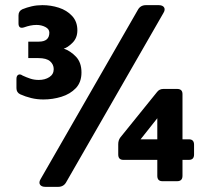

<svg xmlns="http://www.w3.org/2000/svg" viewBox="-20 -705 825 747"><path d="M149 -318Q124 -318 101.5 -323.5Q79 -329 59 -338Q44 -345 44 -362V-398Q44 -410 51 -414Q58 -418 68 -411Q83 -404 98 -399Q113 -394 131 -394Q155 -394 172 -405Q189 -416 189 -436Q189 -454 175 -466.5Q161 -479 129 -479H90V-543H131Q172 -543 172 -578Q172 -592 156.5 -600Q141 -608 122 -608Q110 -608 98 -605.5Q86 -603 75 -599Q52 -591 52 -614V-645Q52 -662 67 -669Q84 -676 103.5 -680.5Q123 -685 145 -685Q178 -685 209 -675Q240 -665 260.5 -643Q281 -621 281 -587Q281 -557 261.5 -538Q242 -519 228 -516Q254 -507 275.5 -484.5Q297 -462 297 -423Q297 -385 275 -362Q253 -339 219 -328.5Q185 -318 149 -318ZM157 22Q141 22 135.5 13Q130 4 139 -10L516 -666Q526 -685 548 -685H597Q613 -685 618.5 -676Q624 -667 615 -653L238 3Q228 22 206 22ZM612 0Q592 0 592 -21V-83H460Q440 -83 440 -104V-144Q440 -159 448 -170L591 -347Q600 -359 616 -359H669Q690 -359 690 -339V-163H715Q735 -163 735 -142V-104Q735 -83 715 -83H690V-21Q690 0 669 0ZM527 -163H592V-245Z"/></svg>

Font: Pitagon Sans
Style: Bold
Weight: 700
Designer: Travis Tran
Foundry: Pitagon
Version: Version 1.001; ttfautohint (v1.8.4.7-5d5b);gftools[0.9.26]